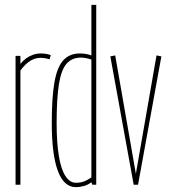

<svg xmlns="http://www.w3.org/2000/svg" viewBox="-20 -760 698 790"><path d="M64 -530V-497Q74 -510 87 -519.5Q100 -529 115.5 -534.5Q131 -540 147 -540Q158 -540 168.5 -538.5Q179 -537 189 -533L184 -516Q174 -519 165 -520.5Q156 -522 147 -522Q125 -522 105 -510Q85 -498 64 -470V0H44V-530Z M360 0 356 -10Q343 0 326 5Q309 10 292 10Q243 10 218 -57Q193 -124 193 -254Q193 -359 204 -421.5Q215 -484 240.5 -512Q266 -540 308 -540Q319 -540 330.5 -538.5Q342 -537 356 -532V-740H376V0ZM356 -30V-515Q340 -520 331 -521.5Q322 -523 313 -523Q276 -523 254 -498Q232 -473 222.5 -414Q213 -355 213 -254Q213 -174 222 -119Q231 -64 249 -36Q267 -8 292 -8Q304 -8 314 -10Q324 -12 334 -17Q344 -22 356 -30Z M530 0 434 -528 454 -532 539 -45 624 -532 644 -528 548 0Z"/></svg>

Font: Georama ExtraCondensed Thin
Style: Regular
Weight: 100
Width: 2
Designer: Jean-Baptiste Levee
Foundry: Production Type
Version: Version 1.001